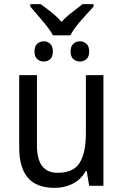

<svg xmlns="http://www.w3.org/2000/svg" viewBox="-20 -900 599 930"><path d="M237 -729Q217 -763 185 -800Q153 -837 127 -868V-880H177Q202 -862 228.5 -841Q255 -820 278 -794Q303 -821 328.5 -840Q354 -859 380 -880H433V-868Q406 -839 372.5 -801Q339 -763 321 -729ZM192 -602Q174 -602 160.5 -613.5Q147 -625 147 -651Q147 -676 160.5 -688Q174 -700 192 -700Q210 -700 223 -688Q236 -676 236 -651Q236 -625 223 -613.5Q210 -602 192 -602ZM367 -602Q349 -602 335.5 -613.5Q322 -625 322 -651Q322 -676 335.5 -688Q349 -700 367 -700Q385 -700 398.5 -688Q412 -676 412 -651Q412 -625 398.5 -613.5Q385 -602 367 -602ZM481 -536V0H412L400 -71H395Q372 -30 332 -10Q292 10 245 10Q157 10 115 -39Q73 -88 73 -186V-536H159V-195Q159 -63 259 -63Q336 -63 366 -111.5Q396 -160 396 -255V-536Z"/></svg>

Font: Noto Sans SemiCondensed
Style: Regular
Weight: 400
Width: 4
Designer: Monotype Design Team
Foundry: Monotype Imaging Inc.
Version: Version 2.013; ttfautohint (v1.8.4.7-5d5b)